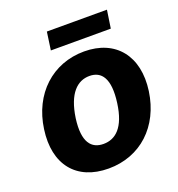

<svg xmlns="http://www.w3.org/2000/svg" viewBox="-163 -1062 1114 1204"><g transform="rotate(-20 394.5 -460.0)"><path d="M686 -930H285L268 -810H668ZM357 10C569 10 726 -135 758 -360C790 -586 671 -733 461 -733C250 -733 90 -586 59 -360C27 -134 142 10 357 10ZM379 -146C299 -146 248 -201 269 -357C292 -517 360 -577 440 -577C520 -577 568 -517 546 -357C525 -201 459 -146 379 -146Z"/></g></svg>

Font: United Sans Black
Style: Italic
Weight: 900
Italic angle: -8°
Designer: Pablo Impallari, Rodrigo Fuenzalida (Modified by Dan O. Williams)
Version: Version 1.000;PS 001.000;hotconv 1.0.88;makeotf.lib2.5.64775